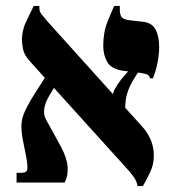

<svg xmlns="http://www.w3.org/2000/svg" viewBox="-20 -617 594 649"><path d="M445 12Q444 3 438.5 -8Q433 -19 418 -37L80 -411Q62 -431 58 -450.5Q54 -470 54 -484Q55 -516 68.5 -544.5Q82 -573 94 -597H113V-590Q113 -578 121 -568Q129 -558 141 -544L458 -192Q477 -172 488.5 -146.5Q500 -121 500 -91Q500 -62 488.5 -37Q477 -12 463 12ZM36 0V-33H55Q71 -33 72.5 -46.5Q74 -60 67 -95L57 -145Q52 -173 52.5 -194.5Q53 -216 64 -240.5Q75 -265 99 -303L142 -370L171 -334L145 -291Q132 -268 129.5 -248.5Q127 -229 135 -214L185 -123Q206 -84 208.5 -54.5Q211 -25 199 0ZM403 -239 360 -286Q360 -302 369.5 -318.5Q379 -335 390 -349L415 -378L447 -373L435 -354Q420 -330 413 -310.5Q406 -291 404.5 -274Q403 -257 403 -239ZM488 -352Q485 -360 480.5 -363.5Q476 -367 459 -370L395 -378Q356 -384 342.5 -407.5Q329 -431 329 -462Q329 -508 343.5 -544Q358 -580 366 -597H385V-583Q385 -570 390 -561Q395 -552 415 -549L466 -543Q495 -539 506.5 -516Q518 -493 518 -458Q518 -435 513 -408Q508 -381 497 -352Z"/></svg>

Font: Frank Ruhl Libre ExtraBold
Style: Regular
Weight: 800
Designer: Yanek Iontef
Foundry: Fontef
Version: Version 6.003;gftools[0.9.30]